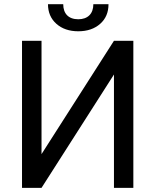

<svg xmlns="http://www.w3.org/2000/svg" viewBox="-20 -908 753 928"><path d="M431.2 -887.7C431.2 -841.3 403.8 -814.9 358.4 -814.9C311 -814.9 285.6 -842.3 285.6 -887.7H211.9C211.9 -848.6 225.6 -816.9 252.4 -793C279.3 -769 314.9 -756.8 358.4 -756.8C401.9 -756.8 437.5 -769 464.4 -793C491.2 -816.9 504.4 -848.1 504.4 -887.7ZM180.7 -163.1V-710.9H86.4V0H180.7L530.8 -547.9V0H624.5V-710.9H530.8Z"/></svg>

Font: Roboto
Style: Regular
Weight: 400
Designer: Google
Version: Version 2.137; 2017